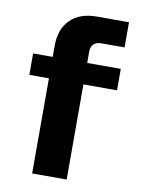

<svg xmlns="http://www.w3.org/2000/svg" viewBox="-81 -756 597 811"><g transform="rotate(10 218.0 -350.0)"><path d="M308 -592Q262 -592 262 -548V-500H406V-408H262V0H114V-408H30V-500H114V-548Q114 -619 154.5 -659.5Q195 -700 268 -700H406V-592Z"/></g></svg>

Font: Fivo Sans Modern
Style: Regular
Weight: 700
Designer: Alexander Slobzheninov
Foundry: Alexander Slobzheninov
Version: 1.0